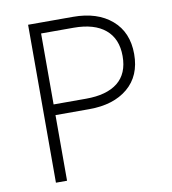

<svg xmlns="http://www.w3.org/2000/svg" viewBox="-80 -780 761 850"><g transform="rotate(-10 300.0 -355.0)"><path d="M103 0V-710H305Q414 -710 478.5 -654.5Q543 -599 543 -501Q543 -403 478.5 -349Q414 -295 305 -295H153V0ZM153 -343H299Q392 -343 441.5 -382.5Q491 -422 491 -501Q491 -579 441.5 -620.5Q392 -662 299 -662H153Z"/></g></svg>

Font: Geist Mono UltraLight
Style: Regular
Weight: 200
Monospace: yes
Designer: Basement.studio, Andrés Briganti, Mateo Zaragoza
Foundry: Basement.studio, Vercel, Andrés Briganti, Guido Ferreyra, Mateo Zaragoza
Version: Version 1.400; ttfautohint (v1.8.4.7-5d5b)